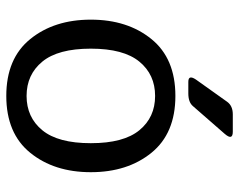

<svg xmlns="http://www.w3.org/2000/svg" viewBox="-94 -647 749 601"><g transform="rotate(90 280.5 -346.5)"><path d="M41.5 -256.3Q41.5 -371.1 102.3 -446Q163.1 -521 280.3 -521Q397.5 -521 458.3 -446Q519 -371.1 519 -256.3Q519 -141.6 458.3 -66.7Q397.5 8.3 280.3 8.3Q163.1 8.3 102.3 -66.7Q41.5 -141.6 41.5 -256.3ZM132.3 -256.3Q132.3 -153.8 172.9 -104.5Q213.4 -55.2 280.3 -55.2Q347.2 -55.2 387.7 -104.5Q428.2 -153.8 428.2 -256.3Q428.2 -358.9 387.7 -408.2Q347.2 -457.5 280.3 -457.5Q213.4 -457.5 172.9 -408.2Q132.3 -358.9 132.3 -256.3ZM236.3 -561.5Q211.9 -561.5 230.5 -587.4L298.3 -682.6Q311 -700.7 337.9 -700.7H392.1Q420.9 -700.7 398.9 -675.3L312 -575.7Q299.8 -561.5 272.5 -561.5Z"/></g></svg>

Font: Istok Web
Style: Regular
Weight: 400
Designer: Andrey V. Panov
Foundry: Andrey V. Panov
Version: Version 1.0.2g